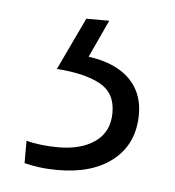

<svg xmlns="http://www.w3.org/2000/svg" viewBox="-32 -30 274 301"><g transform="rotate(5 105.5 120.0)"><path d="M188 142.1Q188 188 156 214.1Q124 240.2 68.8 240.2Q53.7 240.2 40.3 238.5Q26.9 236.8 16.1 233.9V198.7Q26.9 201.7 39.8 203.1Q52.7 204.6 66.9 204.6Q102.5 204.6 124.5 189Q146.5 173.3 146.5 143.1Q146.5 111.8 121.8 98.6Q97.2 85.4 53.7 82.5L92.8 0H128.9L101.6 59.1Q128.4 62.5 147.9 73.2Q167.5 84 177.7 101.3Q188 118.7 188 142.1Z"/></g></svg>

Font: Open Sans SemiCondensed Light
Style: Regular
Weight: 300
Width: 4
Designer: Monotype Design Team
Foundry: Monotype Imaging Inc.
Version: Version 3.000